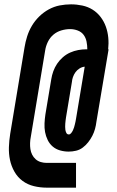

<svg xmlns="http://www.w3.org/2000/svg" viewBox="-20 -782 540 884"><path d="M195 82Q165 82 136 75Q107 68 84 51Q61 34 46.5 8.5Q32 -17 26 -45.5Q20 -74 21 -104.5Q22 -135 27 -166L93 -564Q97 -589 105 -614.5Q113 -640 127 -663.5Q141 -687 161 -706.5Q181 -726 205 -739Q229 -752 255 -757Q281 -762 307 -762Q333 -762 359 -756.5Q385 -751 406.5 -737.5Q428 -724 443.5 -703.5Q459 -683 467.5 -659Q476 -635 478.5 -608.5Q481 -582 478 -555H480L424 -222Q422 -205 417.5 -188.5Q413 -172 405 -156.5Q397 -141 386 -127Q375 -113 361 -102.5Q347 -92 330 -88Q313 -84 296 -84Q276 -84 256.5 -89.5Q237 -95 222.5 -107.5Q208 -120 199.5 -137.5Q191 -155 187.5 -174Q184 -193 185 -214Q186 -235 189 -255L216 -417Q219 -436 225.5 -454Q232 -472 243 -488.5Q254 -505 269.5 -518.5Q285 -532 303 -540Q321 -548 340 -551.5Q359 -555 377 -555H382Q382 -573 378.5 -590.5Q375 -608 365 -621.5Q355 -635 338 -641.5Q321 -648 303 -648Q283 -648 262.5 -642Q242 -636 226 -622.5Q210 -609 200.5 -589.5Q191 -570 188 -550L122 -153Q119 -138 118.5 -123.5Q118 -109 120 -95.5Q122 -82 128 -70Q134 -58 144 -49Q154 -40 167.5 -36Q181 -32 195 -32H330V82ZM297 -163Q303 -163 308 -169.5Q313 -176 316 -182.5Q319 -189 321 -195.5Q323 -202 324.5 -208.5Q326 -215 327.5 -221.5Q329 -228 330 -235L370 -475Q358 -474 346.5 -467Q335 -460 327.5 -449.5Q320 -439 316 -427.5Q312 -416 311 -404L284 -242Q283 -235 282 -227.5Q281 -220 280.5 -212.5Q280 -205 280 -198Q280 -191 281 -184Q282 -177 285.5 -170Q289 -163 297 -163Z"/></svg>

Font: Iosevka Curly Heavy Oblique
Style: Regular
Weight: 900
Italic angle: -9°
Monospace: yes
Designer: Belleve Invis
Foundry: Belleve Invis
Version: Version 11.1.0; ttfautohint (v1.8.3)